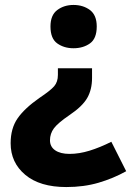

<svg xmlns="http://www.w3.org/2000/svg" viewBox="-20 -573 530 776"><path d="M352 -258Q352 -211 332.5 -177Q313 -143 261 -108Q214 -76 198 -54.5Q182 -33 182 -6Q182 20 203 34.5Q224 49 261 49Q300 49 342 36Q384 23 430 0L490 119Q438 148 378.5 165.5Q319 183 248 183Q141 183 82 133.5Q23 84 23 6Q23 -54 51 -94.5Q79 -135 139 -177Q184 -207 199 -224.5Q214 -242 214 -270V-297H352ZM371 -466Q371 -417 343.5 -397.5Q316 -378 277 -378Q239 -378 211.5 -397.5Q184 -417 184 -466Q184 -512 211.5 -532.5Q239 -553 277 -553Q316 -553 343.5 -532.5Q371 -512 371 -466Z"/></svg>

Font: Noto Sans Malayalam ExtraBold
Style: Regular
Weight: 800
Designer: Jelle Bosma - Monotype Design Team
Foundry: Monotype Imaging Inc.
Version: Version 2.104; ttfautohint (v1.8.4.7-5d5b)